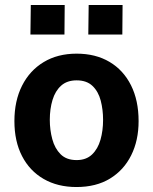

<svg xmlns="http://www.w3.org/2000/svg" viewBox="-20 -743 616 773"><path d="M288 10Q212 10 155.8 -22.5Q99.5 -55 68.8 -114.5Q38 -174 38 -255.5Q38 -337 68.8 -398Q99.5 -459 155.8 -493Q212 -527 288.5 -527Q365 -527 421 -493.8Q477 -460.5 507.5 -399.5Q538 -338.5 538 -255.5Q538 -177.5 508.2 -117.8Q478.5 -58 422.8 -24Q367 10 288 10ZM288.5 -98.5Q327 -98.5 350.5 -121Q374 -143.5 384.5 -180.2Q395 -217 395 -260.5Q395 -301.5 385.5 -338Q376 -374.5 352.5 -397Q329 -419.5 288.5 -419.5Q250 -419.5 226.2 -398.2Q202.5 -377 191.5 -340.8Q180.5 -304.5 180.5 -260.5Q180.5 -220 190.5 -182.8Q200.5 -145.5 224 -122Q247.5 -98.5 288.5 -98.5ZM335.5 -604 337 -723H473.5L472.5 -604ZM102.5 -604 104 -723H240.5L239.5 -604Z"/></svg>

Font: Public Sans Thin
Style: Bold
Weight: 700
Version: Version 2.001